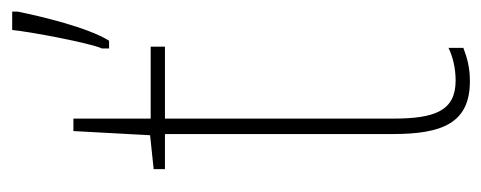

<svg xmlns="http://www.w3.org/2000/svg" viewBox="-264 -536 810 323"><g transform="rotate(-90 141.5 -375.0)"><path d="M283 -751V-760H252C249 -728 230 -629 221 -609V-597H234C256 -632 275 -711 283 -751ZM167 -14C116 -14 103 -49 103 -119V-503H224V-527H103V-657H82L75 -528L18 -522V-503H77V-120C77 -37 95 10 166 10C190 10 206 5 222 -1V-26C208 -19 188 -14 167 -14Z"/></g></svg>

Font: Noto Sans Malayalam Condensed Thin
Style: Regular
Weight: 100
Width: 3
Designer: Jelle Bosma - Monotype Design Team
Foundry: Monotype Imaging Inc.
Version: Version 2.104